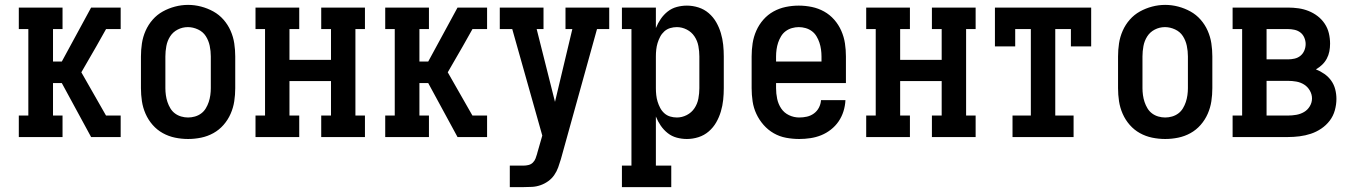

<svg xmlns="http://www.w3.org/2000/svg" viewBox="-20 -561 5540 786"><path d="M414 -442 435 -479V-530H474V-442ZM57 0V-88H96V-442H57V-530H236V-442H197V-309H233L353 -530H435V-479Q405 -425 374.5 -371.5Q344 -318 313 -265L414 -88H474V0H435V-51V0H353L233 -221H197V-88H236V0Z M750 8Q723 8 696.5 2.5Q670 -3 646.5 -16Q623 -29 605 -49.5Q587 -70 576 -95Q565 -120 561 -146.5Q557 -173 557 -200V-330Q557 -357 561 -383.5Q565 -410 576 -435Q587 -460 605 -480.5Q623 -501 646.5 -514Q670 -527 696.5 -534Q723 -541 750 -541Q777 -541 803.5 -534Q830 -527 853.5 -514Q877 -501 895 -480.5Q913 -460 924 -435Q935 -410 939 -383.5Q943 -357 943 -330V-200Q943 -173 939 -146.5Q935 -120 924 -95Q913 -70 895 -49.5Q877 -29 853.5 -16Q830 -3 803.5 2.5Q777 8 750 8ZM750 -80Q764 -80 778 -84Q792 -88 803.5 -96.5Q815 -105 822.5 -117.5Q830 -130 834.5 -143.5Q839 -157 841 -171.5Q843 -186 843 -200V-330Q843 -352 838.5 -373.5Q834 -395 822.5 -413Q811 -431 790.5 -440.5Q770 -450 749 -450Q727 -450 707.5 -440Q688 -430 676.5 -412Q665 -394 661 -372.5Q657 -351 657 -330V-200Q657 -186 659 -171.5Q661 -157 665.5 -143.5Q670 -130 677.5 -117.5Q685 -105 696.5 -96.5Q708 -88 722 -84Q736 -80 750 -80Z M1026 0V-88H1065V-442H1026V-530H1205V-442H1165V-316H1335V-442H1295V-530H1474V-442H1435V-88H1474V0H1295V-88H1335V-229H1165V-88H1205V0Z M1914 -442 1935 -479V-530H1974V-442ZM1557 0V-88H1596V-442H1557V-530H1736V-442H1697V-309H1733L1853 -530H1935V-479Q1905 -425 1874.5 -371.5Q1844 -318 1813 -265L1914 -88H1974V0H1935V-51V0H1853L1733 -221H1697V-88H1736V0Z M2067 205V117H2123Q2133 117 2143.5 114.5Q2154 112 2161.5 104.5Q2169 97 2172.5 87.5Q2176 78 2179 68V67Q2179 67 2179 67Q2179 67 2179 67L2200 -6L2077 -442H2026V-530H2205V-442H2177L2252 -144L2323 -442H2295V-530H2474V-442H2424L2276 91Q2271 108 2265 124.5Q2259 141 2249 155.5Q2239 170 2224.5 180.5Q2210 191 2193 197Q2176 203 2158.5 204Q2141 205 2123 205Z M2526 205V117H2565V-442H2526V-530H2665V-446Q2673 -466 2685 -483.5Q2697 -501 2713.5 -514Q2730 -527 2750.5 -532.5Q2771 -538 2792 -538Q2816 -538 2839.5 -530.5Q2863 -523 2881.5 -507Q2900 -491 2912 -470Q2924 -449 2931 -425.5Q2938 -402 2940.5 -378Q2943 -354 2943 -330V-200Q2943 -176 2940.5 -152Q2938 -128 2931 -104.5Q2924 -81 2912 -60Q2900 -39 2881.5 -23Q2863 -7 2839.5 0.5Q2816 8 2792 8Q2771 8 2750.5 2.5Q2730 -3 2713.5 -16Q2697 -29 2685 -46.5Q2673 -64 2665 -84V117H2728V205ZM2751 -80Q2772 -80 2791.5 -90Q2811 -100 2823 -118Q2835 -136 2839 -157.5Q2843 -179 2843 -200V-330Q2843 -351 2839 -372.5Q2835 -394 2823 -412Q2811 -430 2791.5 -440Q2772 -450 2751 -450Q2737 -450 2723.5 -446Q2710 -442 2699.5 -432.5Q2689 -423 2682.5 -410.5Q2676 -398 2672 -385Q2668 -372 2666.5 -358Q2665 -344 2665 -330V-200Q2665 -186 2666.5 -172Q2668 -158 2672 -145Q2676 -132 2682.5 -119.5Q2689 -107 2699.5 -97.5Q2710 -88 2723.5 -84Q2737 -80 2751 -80Z M3252 8Q3225 8 3198 3Q3171 -2 3147.5 -15.5Q3124 -29 3106 -49.5Q3088 -70 3076.5 -94.5Q3065 -119 3061 -146Q3057 -173 3057 -200V-330Q3057 -357 3061 -383.5Q3065 -410 3076 -435Q3087 -460 3105 -480.5Q3123 -501 3146.5 -514Q3170 -527 3196.5 -532.5Q3223 -538 3250 -538Q3277 -538 3303.5 -532.5Q3330 -527 3353.5 -514Q3377 -501 3395 -480.5Q3413 -460 3424 -435Q3435 -410 3439 -383.5Q3443 -357 3443 -330V-221H3157V-200Q3157 -178 3161.5 -156.5Q3166 -135 3178 -117Q3190 -99 3210 -89.5Q3230 -80 3252 -80Q3268 -80 3283.5 -83.5Q3299 -87 3312 -96.5Q3325 -106 3332.5 -120.5Q3340 -135 3341 -151H3441Q3440 -128 3433 -105.5Q3426 -83 3413 -64Q3400 -45 3381.5 -30.5Q3363 -16 3342 -7.5Q3321 1 3298 4.5Q3275 8 3252 8ZM3343 -309V-330Q3343 -344 3341 -358.5Q3339 -373 3334.5 -386.5Q3330 -400 3322.5 -412.5Q3315 -425 3303.5 -433.5Q3292 -442 3278 -446Q3264 -450 3250 -450Q3236 -450 3222 -446Q3208 -442 3196.5 -433.5Q3185 -425 3177.5 -412.5Q3170 -400 3165.5 -386.5Q3161 -373 3159 -358.5Q3157 -344 3157 -330V-309Z M3526 0V-88H3565V-442H3526V-530H3705V-442H3665V-316H3835V-442H3795V-530H3974V-442H3935V-88H3974V0H3795V-88H3835V-229H3665V-88H3705V0Z M4125 0V-88H4200V-442H4136V-371H4053V-530H4447V-371H4364V-442H4300V-88H4375V0Z M4750 8Q4723 8 4696.5 2.5Q4670 -3 4646.5 -16Q4623 -29 4605 -49.5Q4587 -70 4576 -95Q4565 -120 4561 -146.5Q4557 -173 4557 -200V-330Q4557 -357 4561 -383.5Q4565 -410 4576 -435Q4587 -460 4605 -480.5Q4623 -501 4646.5 -514Q4670 -527 4696.5 -534Q4723 -541 4750 -541Q4777 -541 4803.5 -534Q4830 -527 4853.5 -514Q4877 -501 4895 -480.5Q4913 -460 4924 -435Q4935 -410 4939 -383.5Q4943 -357 4943 -330V-200Q4943 -173 4939 -146.5Q4935 -120 4924 -95Q4913 -70 4895 -49.5Q4877 -29 4853.5 -16Q4830 -3 4803.5 2.5Q4777 8 4750 8ZM4750 -80Q4764 -80 4778 -84Q4792 -88 4803.5 -96.5Q4815 -105 4822.5 -117.5Q4830 -130 4834.5 -143.5Q4839 -157 4841 -171.5Q4843 -186 4843 -200V-330Q4843 -352 4838.5 -373.5Q4834 -395 4822.5 -413Q4811 -431 4790.5 -440.5Q4770 -450 4749 -450Q4727 -450 4707.5 -440Q4688 -430 4676.5 -412Q4665 -394 4661 -372.5Q4657 -351 4657 -330V-200Q4657 -186 4659 -171.5Q4661 -157 4665.5 -143.5Q4670 -130 4677.5 -117.5Q4685 -105 4696.5 -96.5Q4708 -88 4722 -84Q4736 -80 4750 -80Z M5026 0V-88H5065V-442H5026V-530H5253Q5274 -530 5295.5 -527Q5317 -524 5337 -516Q5357 -508 5374 -495Q5391 -482 5403 -464Q5415 -446 5420 -425Q5425 -404 5425 -382Q5425 -366 5422 -350.5Q5419 -335 5411.5 -321Q5404 -307 5392.5 -296Q5381 -285 5367 -277Q5385 -270 5401.5 -258.5Q5418 -247 5429.5 -231Q5441 -215 5446 -195.5Q5451 -176 5451 -156Q5451 -133 5444.5 -109.5Q5438 -86 5423.5 -67Q5409 -48 5389 -34.5Q5369 -21 5346.5 -13.5Q5324 -6 5300 -3Q5276 0 5253 0ZM5165 -318H5253Q5266 -318 5279.5 -321Q5293 -324 5303.5 -332.5Q5314 -341 5319.5 -354Q5325 -367 5325 -381Q5325 -394 5319.5 -407Q5314 -420 5303.5 -428Q5293 -436 5279.5 -439Q5266 -442 5253 -442H5165ZM5165 -88H5253Q5270 -88 5287 -91Q5304 -94 5318.5 -102.5Q5333 -111 5342 -126Q5351 -141 5351 -158Q5351 -158 5351 -158Q5351 -158 5351 -158Q5351 -175 5342 -190.5Q5333 -206 5318.5 -215Q5304 -224 5287 -227Q5270 -230 5253 -230H5165Z"/></svg>

Font: Iosevka Slab Semibold
Style: Regular
Weight: 600
Monospace: yes
Designer: Belleve Invis
Foundry: Belleve Invis
Version: Version 11.1.1; ttfautohint (v1.8.3)